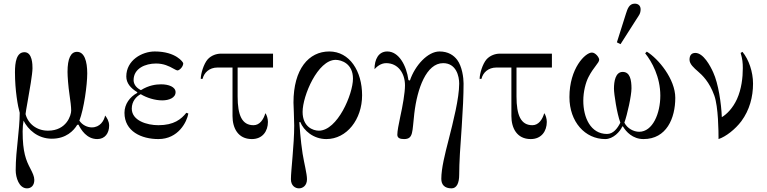

<svg xmlns="http://www.w3.org/2000/svg" viewBox="-20 -750 4202 1052"><path d="M62 -354C62 -254 78 -166 88 -132C88 -88 82 -26 78 11C72 67 66 125 66 183C66 222 84 282 128 282C150 282 168 267 168 236C168 217 159 198 146 173C123 129 104 85 104 -30C104 -52 106 -70 109 -89C133 -41 186 10 264 10C342 10 384 -34 403 -66L410 -67C424 -39 455 12 513 12C555 12 578 -20 578 -62C578 -86 565 -106 556 -117C550 -88 528 -52 483 -52C460 -52 431 -64 415 -89C440 -154 458 -284 458 -348C458 -415 442 -466 402 -466C368 -466 350 -430 350 -356C350 -332 354 -277 361 -230C366 -197 370 -164 370 -144C370 -119 345 -34 243 -34C180 -34 133 -73 120 -125C121 -134 125 -160 131 -192C142 -253 158 -345 158 -376C158 -394 158 -464 114 -464C70 -464 62 -408 62 -354Z M662 -132C662 -30 755 12 848 12C957 12 1004 -82 1012 -128L1001 -132C973 -97 933 -64 848 -64C785 -64 702 -89 702 -155C702 -195 727 -222 751 -234C784 -214 829 -200 869 -200C906 -200 942 -214 942 -245C942 -274 904 -288 863 -288C835 -288 795 -283 752 -256C720 -272 712 -295 712 -311C712 -375 776 -402 835 -402C876 -402 906 -388 932 -373C941 -368 949 -364 952 -364C963 -364 984 -384 984 -403C984 -409 944 -468 828 -468C758 -468 672 -420 672 -331C672 -294 696 -267 732 -245V-241C691 -219 662 -179 662 -132Z M1080 -318H1090C1098 -352 1127 -380 1172 -380H1254V-114C1254 -50 1283 12 1360 12C1419 12 1448 -32 1448 -82C1448 -99 1442 -120 1434 -130C1424 -95 1403 -64 1369 -64C1306 -64 1282 -118 1282 -222V-380H1476V-456H1190C1167 -456 1138 -447 1118 -425C1096 -400 1080 -346 1080 -318Z M1638 -137C1638 -225 1721 -422 1819 -422C1850 -422 1914 -402 1914 -319C1914 -234 1829 -34 1727 -34C1695 -34 1638 -55 1638 -137ZM1574 232C1574 268 1598 282 1618 282C1638 282 1662 268 1662 232C1662 202 1647 147 1638 92C1627.1 25.4 1620 -80 1620 -80L1625 -82C1644 -34 1698 12 1768 12C1880 12 1964 -96 1964 -228C1964 -360 1896 -468 1784 -468C1672 -468 1588 -372 1588 -188C1588 -180 1592 -95 1592 -62C1592 44 1574 184 1574 232Z M2032 -371C2044 -384 2066 -404 2096 -404C2161 -404 2199 -349 2199 -282C2199 -242 2186 -168 2173 -110C2164 -68 2157 -31 2157 -12C2157 6 2171 12 2194 12C2246 12 2238 -28 2250 -128C2266 -265 2316 -404 2408 -404C2480 -404 2496 -332 2496 -292C2496 -212 2463 -82 2438 16C2418 94 2398 172 2398 230C2398 262 2416 282 2454 282C2482 282 2496 254 2496 207C2496 143 2502 50 2510 -58C2516 -144 2520 -230 2520 -293C2520 -324 2512 -386 2485 -422C2466 -447 2436 -468 2388 -468C2324 -468 2254 -392 2226 -309L2218 -311C2207 -392 2165 -468 2102 -468C2054 -468 2032 -425 2032 -371Z M2608 -318H2618C2626 -352 2655 -380 2700 -380H2782V-114C2782 -50 2811 12 2888 12C2947 12 2976 -32 2976 -82C2976 -99 2970 -120 2962 -130C2952 -95 2931 -64 2897 -64C2834 -64 2810 -118 2810 -222V-380H3004V-456H2718C2695 -456 2666 -447 2646 -425C2624 -400 2608 -346 2608 -318Z M3360 -518 3380 -508 3468 -646C3480 -664.9 3490 -675 3490 -699C3490 -718 3478 -730 3458 -730C3428 -730 3418.5 -702.9 3410 -676ZM3100 -218C3100 -82 3186 12 3296 12C3340 12 3378 -29 3390 -58L3394 -56C3410 -29 3446 12 3506 12C3632 12 3680 -102 3680 -214C3680 -316 3588 -428 3524 -467L3515 -458C3552 -412 3598 -328 3598 -226C3598 -128 3556 -28 3482 -28C3452 -28 3417 -46 3401 -78C3417 -122 3440 -226 3440 -266C3440 -312 3432 -356 3392 -356C3352 -356 3344 -304 3344 -264C3344 -236 3360 -128 3379 -78C3363 -46 3340 -16 3306 -16C3216 -16 3176 -106 3176 -198C3176 -248 3189 -297.5 3204 -327C3232.6 -383.3 3263 -405 3263 -423C3263 -435 3243 -462 3223 -462C3187 -462 3100 -376 3100 -218Z M3758 -423C3758 -399 3782 -378 3805 -358C3827 -339 3867 -302 3894 -226C3916 -164 3917 -29 3917 12C3957 -1 4009 -42 4042 -86C4087 -147 4106 -219 4106 -292C4106 -356 4083 -424 4048 -466L4038 -460C4048 -427 4050 -406 4050 -376C4050 -326 4043 -262 4018 -207C3995 -157 3962 -124 3935 -108C3932 -184 3916 -292 3888 -353C3872 -389 3834 -460 3790 -460C3768 -460 3758 -446 3758 -423Z"/></svg>

Font: Old Standard
Style: Regular
Weight: 400
Designer: Alexey Kryukov <alexios@thessalonica.org.ru>
Version: Version 2.0